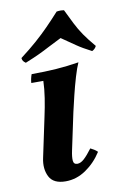

<svg xmlns="http://www.w3.org/2000/svg" viewBox="-83 -755 526 818"><g transform="rotate(-10 180.0 -346.0)"><path d="M134 15Q81 15 63.5 -19.5Q46 -54 56 -100L92 -270Q101 -311 107 -350Q113 -389 114 -423H62Q62 -430 64.5 -441.5Q67 -453 70 -460Q128 -460 177 -463.5Q226 -467 275 -475Q265 -453 254 -416Q243 -379 233.5 -340Q224 -301 217 -270L183 -110Q177 -82 178.5 -66Q180 -50 196 -50Q210 -50 225 -63.5Q240 -77 261 -105Q269 -101 276.5 -96.5Q284 -92 291 -85Q263 -41 222 -13Q181 15 134 15ZM54 -512Q47 -517 43.5 -521.5Q40 -526 39 -535Q80 -566 110.5 -593Q141 -620 167 -646.5Q193 -673 221 -704Q238 -707 253 -704Q270 -669 283.5 -642Q297 -615 314.5 -589.5Q332 -564 360 -531Q354 -518 341 -512Q302 -532 277.5 -549Q253 -566 218 -590Q183 -573 160.5 -561Q138 -549 114.5 -538Q91 -527 54 -512Z"/></g></svg>

Font: Poltawski Nowy
Style: Bold Italic
Weight: 700
Italic angle: -12°
Designer: Adam Pótawski, Mateusz Machalski, Borys Kosmynka, Ania Wieluska
Foundry: Capitalics.wtf
Version: Version 1.001;gftools[0.9.25]